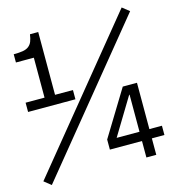

<svg xmlns="http://www.w3.org/2000/svg" viewBox="-107 -801 820 901"><g transform="rotate(-15 302.5 -350.0)"><path d="M15 -350H245V-395H158V-700H118Q115 -679 109.5 -665.5Q104 -652 93 -643.5Q82 -635 64.5 -632Q47 -629 20 -629V-589H107V-395H15ZM0 -17 34 10 600 -683 566 -710ZM340 -80H496V0H544V-80H605V-125H544V-350H475L340 -129ZM494 -305H496V-125H385Z"/></g></svg>

Font: CommitMonoV142 ExtLt
Style: Regular
Weight: 200
Monospace: yes
Designer: Eigil Nikolajsen
Foundry: Eigil Nikolajsen
Version: Version 1.142